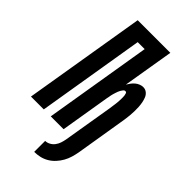

<svg xmlns="http://www.w3.org/2000/svg" viewBox="-303 -808 1090 1090"><g transform="rotate(45 241.5 -263.0)"><path d="M218 209V121Q233 121 248 113Q263 105 273 91.5Q283 78 288 63Q293 48 296 32L346 -268Q347 -275 348 -282.5Q349 -290 350 -297Q351 -304 352 -311Q353 -318 353.5 -325Q354 -332 354.5 -339Q355 -346 355 -353Q355 -360 355 -367Q355 -374 354 -381Q353 -388 350.5 -394.5Q348 -401 341 -401Q333 -401 328 -394.5Q323 -388 319 -381.5Q315 -375 312.5 -368Q310 -361 307.5 -353.5Q305 -346 303 -339Q301 -332 299.5 -325Q298 -318 297 -310.5Q296 -303 294 -296L245 0H142L249 -647H193L86 0H-17L105 -735H367L316 -429Q323 -441 331 -451.5Q339 -462 349 -470.5Q359 -479 371.5 -484Q384 -489 396 -489Q413 -489 425.5 -479Q438 -469 444 -454Q450 -439 453 -423Q456 -407 457 -390Q458 -373 457.5 -356Q457 -339 455.5 -322Q454 -305 451.5 -288Q449 -271 446 -254L399 32Q395 54 388.5 76Q382 98 370.5 118.5Q359 139 342.5 157Q326 175 305.5 187Q285 199 262.5 204Q240 209 218 209Z"/></g></svg>

Font: Iosevka SS04
Style: Bold Italic
Weight: 700
Italic angle: -9°
Monospace: yes
Designer: Belleve Invis
Foundry: Belleve Invis
Version: Version 19.0.0; ttfautohint (v1.8.4)